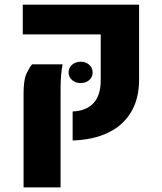

<svg xmlns="http://www.w3.org/2000/svg" viewBox="-20 -608 700 831"><path d="M294.4 0V-125.5Q353 -127.9 384.5 -161.4Q416 -194.8 416 -261.2V-459H78.6V-587.9H582V-264.2Q582 -181.2 547.6 -123.3Q513.2 -65.4 449 -34.2Q384.8 -2.9 294.4 0ZM82 203.1V-203.1Q82 -264.6 96.2 -293Q110.4 -321.3 119.1 -329.6H251Q247.1 -311 244.6 -284.4Q242.2 -257.8 242.2 -221.2V203.1ZM329.1 -248.5Q306.6 -248.5 291.7 -261.7Q276.9 -274.9 276.9 -294.4Q276.9 -314.5 291.7 -327.6Q306.6 -340.8 329.1 -340.8Q351.6 -340.8 366.2 -327.6Q380.9 -314.5 380.9 -294.4Q380.9 -274.4 366.2 -261.5Q351.6 -248.5 329.1 -248.5Z"/></svg>

Font: Heebo ExtraBold
Style: Regular
Weight: 800
Designer: Oded Ezer
Foundry: Ezer Type House
Version: Version 3.100